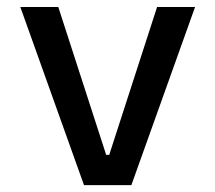

<svg xmlns="http://www.w3.org/2000/svg" viewBox="-20 -538 626 558"><path d="M224.1 0 39.1 -517.6H149.4L288.6 -87.9H297.4L436.5 -517.6H546.9L361.8 0Z"/></svg>

Font: Cascadia Code
Style: Regular
Weight: 400
Designer: Aaron Bell
Foundry: Saja Typeworks
Version: Version 2404.023